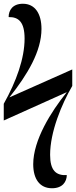

<svg xmlns="http://www.w3.org/2000/svg" viewBox="-20 -780 405 1023"><path d="M257 223C313 223 335 189 336 153C278 156 247 128 247 45C247 -78 309 -226 365 -322V-410L30 -261C127 -383 201 -507 201 -626C201 -708 166 -760 102 -760C47 -760 26 -725 26 -689C79 -690 111 -663 111 -574C111 -469 67 -346 0 -227V-138L336 -289C251 -184 157 -33 157 95C157 174 192 223 257 223Z"/></svg>

Font: Noto Serif Display ExtraCondensed
Style: Bold
Weight: 700
Width: 2
Designer: Monotype Design Team
Foundry: Monotype Imaging Inc.
Version: Version 2.009